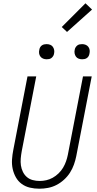

<svg xmlns="http://www.w3.org/2000/svg" viewBox="-20 -1134 590 1166"><path d="M219 12Q189 12 161.5 5.5Q134 -1 112 -17Q90 -33 76.5 -57Q63 -81 57 -108.5Q51 -136 53 -165.5Q55 -195 61 -225L147 -670H200L112 -216Q108 -194 106 -172Q104 -150 107 -129.5Q110 -109 119 -90.5Q128 -72 143 -59Q158 -46 178.5 -40.5Q199 -35 221 -35Q241 -35 261 -39.5Q281 -44 300 -54.5Q319 -65 335.5 -81Q352 -97 363 -115.5Q374 -134 381 -154Q388 -174 392 -194L484 -670H537L443 -185Q438 -160 429 -134.5Q420 -109 405 -85.5Q390 -62 368.5 -42.5Q347 -23 322.5 -10.5Q298 2 271.5 7Q245 12 219 12ZM479 -774Q467 -774 457 -778Q447 -782 441 -790.5Q435 -799 433 -810Q431 -821 434 -833Q435 -840 439.5 -847Q444 -854 450 -858.5Q456 -863 463.5 -864.5Q471 -866 479 -866Q490 -866 500 -862Q510 -858 516.5 -849.5Q523 -841 524.5 -830Q526 -819 523 -807Q522 -800 518 -793Q514 -786 507.5 -781.5Q501 -777 493.5 -775.5Q486 -774 479 -774ZM263 -774Q252 -774 242 -778Q232 -782 225.5 -790.5Q219 -799 217.5 -810Q216 -821 219 -833Q220 -840 224 -847Q228 -854 234.5 -858.5Q241 -863 248.5 -864.5Q256 -866 263 -866Q275 -866 285 -862Q295 -858 301 -849.5Q307 -841 309 -830Q311 -819 308 -807Q307 -800 302.5 -793Q298 -786 292 -781.5Q286 -777 278.5 -775.5Q271 -774 263 -774ZM387 -940 355 -970 499 -1114 539 -1076Z"/></svg>

Font: Lode Dark Term
Style: Italic
Weight: 400
Italic angle: -11°
Monospace: yes
Designer: Belleve Invis
Foundry: Belleve Invis
Version: Version 29.2.0